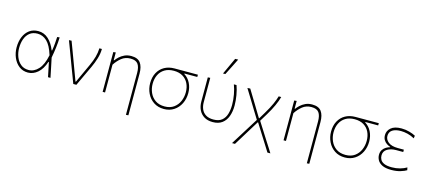

<svg xmlns="http://www.w3.org/2000/svg" viewBox="-67 -1451 5152 2302"><g transform="rotate(15 2509.0 -300.0)"><path d="M269.5 9Q205 9 158.5 -27.5Q112 -64 87 -123Q62 -182 62 -249Q62 -322.5 86.2 -380.2Q110.5 -438 155.8 -471Q201 -504 264.5 -504Q337.5 -504 391.2 -454.5Q445 -405 477 -322H483Q491 -369.5 494.5 -412.8Q498 -456 500 -494L530 -497Q528 -434 519.8 -368.5Q511.5 -303 499.5 -239Q512 -179 524.5 -119.5Q536.5 -60 549 0H518.5Q509 -45 500 -89.5Q491 -134 481.5 -178.5H475.5Q446 -86.5 390.5 -38.8Q335 9 269.5 9ZM269.5 -23Q337.5 -23 390.5 -80.5Q443.5 -138 468 -259Q432 -375.5 380.5 -423.8Q329 -472 264.5 -472Q205 -472 167 -441.8Q129 -411.5 111 -361Q93 -310.5 93 -249Q93 -192 112.8 -140.2Q132.5 -88.5 171.8 -55.8Q211 -23 269.5 -23Z M832 0Q814.5 -47 796.5 -94.8Q778.5 -142.5 761.5 -187L728.5 -275Q708.5 -328.5 687.5 -384.5Q666.5 -440.5 646 -494L678 -496Q697 -445.5 720 -384.5Q742.5 -323 766.5 -259.5Q790 -196 812 -137L850 -35H855.5L964.5 -271.5Q992.5 -332 1007.2 -385.2Q1022 -438.5 1024 -494H1055Q1054.5 -435 1036 -374.2Q1017.5 -313.5 991 -257Q961 -193 931 -129Q901 -64.5 870.5 0Z M1537.5 194V-326Q1537.5 -398 1511.2 -435Q1485 -472 1417.5 -472Q1353 -472 1306.8 -434.8Q1260.5 -397.5 1226.5 -345V0H1196.5V-494L1226.5 -497V-401H1232.5Q1247.5 -422 1273.2 -446Q1299 -470 1335.2 -487Q1371.5 -504 1418.5 -504Q1499 -504 1533.2 -457.8Q1567.5 -411.5 1567.5 -326V192Z M1957.5 9Q1883.5 9 1830.2 -26.8Q1777 -62.5 1748.2 -121.5Q1719.5 -180.5 1719.5 -249Q1719.5 -323.5 1749 -378.5Q1778.5 -433.5 1832 -463.8Q1885.5 -494 1957.5 -494H2246.5V-466H2087V-460Q2137.5 -428.5 2165 -373.2Q2192.5 -318 2192.5 -251Q2192.5 -178.5 2163.2 -119.5Q2134 -60.5 2081 -25.8Q2028 9 1957.5 9ZM1957.5 -23Q2026 -23 2071.2 -55.8Q2116.5 -88.5 2139 -140.5Q2161.5 -192.5 2161.5 -251Q2161.5 -313 2138 -361.2Q2114.5 -409.5 2069 -437.2Q2023.5 -465 1957.5 -465Q1890 -465 1843.8 -436.8Q1797.5 -408.5 1774 -359.8Q1750.5 -311 1750.5 -249Q1750.5 -191 1773.2 -139.2Q1796 -87.5 1842 -55.2Q1888 -23 1957.5 -23Z M2563 9Q2499.5 9 2456.2 -18Q2413 -45 2391.2 -90.8Q2369.5 -136.5 2369.5 -193.5V-494L2399.5 -496V-193.5Q2399.5 -145.5 2416.2 -107Q2433 -68.5 2469.2 -45.8Q2505.5 -23 2563 -23Q2631.5 -23 2669 -54.5Q2706.5 -86 2721.5 -137.8Q2736.5 -189.5 2736.5 -250Q2736.5 -312.5 2724.8 -377.5Q2713 -442.5 2693 -494H2726Q2745 -442 2756.2 -376.5Q2767.5 -311 2767.5 -250Q2767.5 -175.5 2746.2 -117Q2725 -58.5 2680 -24.8Q2635 9 2563 9ZM2533.5 -586Q2557.5 -638 2581.5 -690Q2605.5 -742 2629 -793L2666.5 -794Q2640.5 -742 2614.8 -690.5Q2589 -639 2562.5 -587Z M2854 192Q2880.5 149 2920.5 85.5Q2960.5 21.5 3007.5 -54L3069.5 -153.5L3009 -252Q2972.5 -311.5 2935 -373.5Q2897.5 -435 2861 -494L2896 -496Q2917.5 -460.5 2945.8 -414Q2974 -367.5 3001 -323.5Q3028 -279 3045.5 -249.5L3088 -179.5H3092L3141.5 -262Q3188 -339.5 3212.5 -395Q3237 -450.5 3249.5 -494H3281Q3268.5 -445 3240 -382.8Q3211.5 -320.5 3170 -252L3110.5 -154L3197 -17.5Q3227.5 30 3250 66Q3272.5 101.5 3292 131.5Q3311 161.5 3330 192H3293.5Q3262 142 3231.5 93Q3200.5 44 3168 -7.5L3092 -128.5H3087.5L3036.5 -45.5Q2987 35 2952 92Q2917 149 2890.5 192Z M3783 194V-326Q3783 -398 3756.8 -435Q3730.5 -472 3663 -472Q3598.5 -472 3552.2 -434.8Q3506 -397.5 3472 -345V0H3442V-494L3472 -497V-401H3478Q3493 -422 3518.8 -446Q3544.5 -470 3580.8 -487Q3617 -504 3664 -504Q3744.5 -504 3778.8 -457.8Q3813 -411.5 3813 -326V192Z M4203 9Q4129 9 4075.8 -26.8Q4022.5 -62.5 3993.8 -121.5Q3965 -180.5 3965 -249Q3965 -323.5 3994.5 -378.5Q4024 -433.5 4077.5 -463.8Q4131 -494 4203 -494H4492V-466H4332.5V-460Q4383 -428.5 4410.5 -373.2Q4438 -318 4438 -251Q4438 -178.5 4408.8 -119.5Q4379.5 -60.5 4326.5 -25.8Q4273.5 9 4203 9ZM4203 -23Q4271.5 -23 4316.8 -55.8Q4362 -88.5 4384.5 -140.5Q4407 -192.5 4407 -251Q4407 -313 4383.5 -361.2Q4360 -409.5 4314.5 -437.2Q4269 -465 4203 -465Q4135.5 -465 4089.2 -436.8Q4043 -408.5 4019.5 -359.8Q3996 -311 3996 -249Q3996 -191 4018.8 -139.2Q4041.5 -87.5 4087.5 -55.2Q4133.5 -23 4203 -23Z M4780 9Q4708 9 4667 -11.5Q4626 -32 4609 -63.5Q4592 -95 4592 -128Q4592 -167 4609.5 -192.2Q4627 -217.5 4651.8 -231.5Q4676.5 -245.5 4697 -250V-255Q4674 -262 4651.5 -277.2Q4629 -292.5 4614.5 -317Q4600 -341.5 4600 -376Q4600 -429.5 4643.2 -466.8Q4686.5 -504 4773 -504Q4823.5 -504 4871.2 -490.5Q4919 -477 4948.5 -460.5L4943.5 -427Q4900.5 -451 4856.5 -461.5Q4812.5 -472 4774 -472Q4706.5 -472 4668.8 -447.5Q4631 -423 4631 -373.5Q4631 -328.5 4671.2 -296.8Q4711.5 -265 4790 -265H4864.5V-236H4776.5Q4711.5 -236 4667.2 -209.2Q4623 -182.5 4623 -129Q4623 -101 4636.5 -76.8Q4650 -52.5 4684 -37.8Q4718 -23 4779.5 -23Q4831 -23 4879 -36.2Q4927 -49.5 4960.5 -70.5L4967.5 -37.5Q4943.5 -22 4893.8 -6.5Q4844 9 4780 9Z"/></g></svg>

Font: Heraclito Thin
Style: Regular
Weight: 100
Designer: Kostas Bartsokas (font) & Cristiano Sobral (main changes)
Foundry: Kostas Bartsokas (font) & Cristiano Sobral (main changes)
Version: Version 1.00;July 8, 2020;FontCreator 13.0.0.2655 64-bit